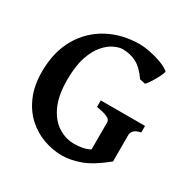

<svg xmlns="http://www.w3.org/2000/svg" viewBox="-148 -765 898 914"><g transform="rotate(30 301.0 -307.5)"><path d="M581.1 -269.5Q553.2 -263.2 543.5 -252Q533.7 -240.7 533.7 -229.5V-82.5Q533.7 -82.5 515.9 -76.2Q498 -69.8 474.9 -62Q451.7 -54.2 434.1 -49.3Q416.5 -44.4 416.5 -47.9V-229.5Q416.5 -236.8 412.1 -243.4Q407.7 -250 391.1 -256.6Q374.5 -263.2 337.9 -269.5V-305.2H581.1ZM534.7 -580.1Q538.1 -577.6 532.5 -564Q526.9 -550.3 517.1 -532.7Q507.3 -515.1 497.1 -500Q486.8 -484.9 480.5 -479L449.7 -485.8Q417.5 -532.7 383.3 -550.8Q349.1 -568.8 306.6 -568.8Q288.6 -568.8 262.2 -556.9Q235.8 -544.9 210.2 -516.1Q184.6 -487.3 167.5 -437.3Q150.4 -387.2 150.4 -311Q150.4 -224.1 176 -169.2Q201.7 -114.3 242.9 -88.4Q284.2 -62.5 330.1 -62.5Q379.4 -62.5 410.4 -77.9Q441.4 -93.3 466.8 -117.2Q471.2 -115.2 486.6 -107.7Q502 -100.1 516.8 -92.5Q531.7 -85 533.7 -82.5Q460.9 -23.4 407.2 -4.4Q353.5 14.6 309.1 14.6Q255.9 14.6 205.6 -3.7Q155.3 -22 115 -59.1Q74.7 -96.2 50.8 -152.6Q26.9 -209 26.9 -284.2Q26.9 -392.6 71.5 -470Q116.2 -547.4 193.4 -588.6Q270.5 -629.9 367.2 -629.9Q388.7 -629.9 419.9 -624Q451.2 -618.2 482.4 -607.2Q513.7 -596.2 534.7 -580.1Z"/></g></svg>

Font: Gentium Plus
Style: Bold
Weight: 700
Designer: Victor Gaultney, Annie Olsen, Iska Routamaa, Becca Hirsbrunner
Foundry: SIL International
Version: Version 6.101